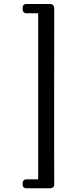

<svg xmlns="http://www.w3.org/2000/svg" viewBox="-20 -746 373 980"><path d="M115.7 169.4H174.8V-678.2H115.7Q95.2 -678.2 95.2 -702.1Q95.2 -725.6 113.8 -725.6H234.4Q256.8 -725.6 256.8 -701.2Q256.8 -618.2 256.6 -498.8Q256.3 -379.4 256.3 -252.4V-6.3Q256.3 112.8 256.8 195.3Q256.8 214.8 234.4 214.8H113.8Q95.2 214.8 95.2 192.4Q95.2 169.4 115.7 169.4Z"/></svg>

Font: Caudex
Style: Bold
Weight: 700
Version: Version 1.01